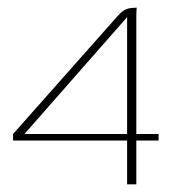

<svg xmlns="http://www.w3.org/2000/svg" viewBox="-20 -480 473 500"><path d="M311 0V-114H14V-131L287 -439Q295 -448 302 -452.5Q309 -457 317.5 -458.5Q326 -460 336 -460Q336 -459 335.5 -453Q335 -447 335 -441Q335 -435 335 -431V-131H393V-114H335V0ZM44 -131H311V-436L308 -432L48 -136Z"/></svg>

Font: Genos Thin
Style: Regular
Weight: 100
Designer: Robert E. Leuschke
Foundry: Robert E. Leuschke
Version: Version 1.010